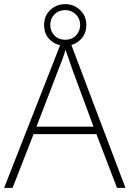

<svg xmlns="http://www.w3.org/2000/svg" viewBox="-20 -912 630 932"><path d="M548 0 448 -261H143L41 0H0L281 -716H318L589 0ZM330 -578Q325 -595 316 -619.5Q307 -644 298 -670Q291 -646 282 -621.5Q273 -597 265 -578L157 -297H434ZM297 -690Q254 -690 224 -717.5Q194 -745 194 -791Q194 -835 224 -863.5Q254 -892 297 -892Q339 -892 369 -863Q399 -834 399 -791Q399 -746 369 -718Q339 -690 297 -690ZM297 -719Q329 -719 349 -740Q369 -761 369 -791Q369 -822 347.5 -842.5Q326 -863 297 -863Q265 -863 244.5 -842.5Q224 -822 224 -791Q224 -761 244 -740Q264 -719 297 -719Z"/></svg>

Font: Noto Sans Lao UI ExtLt
Style: Regular
Weight: 200
Designer: Monotype Design Team
Foundry: Monotype Imaging Inc.
Version: Version 2.000; ttfautohint (v1.8.4.7-5d5b)